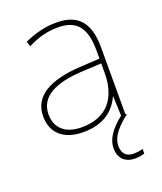

<svg xmlns="http://www.w3.org/2000/svg" viewBox="-139 -627 789 935"><g transform="rotate(-20 255.5 -160.0)"><path d="M343 131C343 80 389 36 435 0L428 -4V-350C428 -480 373 -537 264 -537C205 -537 150 -522 97 -498L106 -472C163 -501 211 -512 264 -512C357 -512 402 -463 402 -343V-300L299 -294C142 -285 48 -234 48 -129C48 -45 102 10 208 10C316 10 372 -42 400 -103H402L406 -3C344 46 317 90 317 135C317 190 353 217 399 217C420 217 438 213 449 209V185C438 189 420 192 401 192C362 192 343 170 343 131ZM301 -270 402 -275V-220C400 -99 341 -15 208 -15C123 -15 76 -58 76 -129C76 -222 165 -263 301 -270Z"/></g></svg>

Font: Noto Sans Meetei Mayek Thin
Style: Regular
Weight: 100
Designer: Monotype Design Team and Neelakash Kshetrimayum
Foundry: Monotype Imaging Inc.
Version: Version 2.002